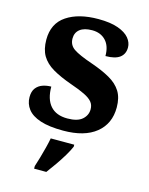

<svg xmlns="http://www.w3.org/2000/svg" viewBox="-116 -622 713 916"><g transform="rotate(15 240.5 -163.5)"><path d="M229.1 10Q159.4 10 116.3 -4.3Q73.2 -18.6 53.3 -44.5Q33.4 -70.3 33.4 -103.5Q33.4 -131.7 46.1 -148.2Q58.9 -164.6 78.9 -171.5Q98.9 -178.3 120.8 -178.3Q120.8 -116.5 149.5 -83.9Q178.2 -51.3 233.4 -51.3Q283.5 -51.3 306.8 -71.9Q330.1 -92.5 330.1 -122Q330.1 -143.6 318.1 -158.1Q306.2 -172.7 279.7 -185.8Q253.2 -199 208.8 -214.2Q152 -234.3 114.4 -256.4Q76.9 -278.5 58.3 -309.9Q39.8 -341.3 39.8 -388.9Q39.8 -469.1 98.9 -508.5Q157.9 -547.9 255.1 -547.9Q315.3 -547.9 353 -534.2Q390.7 -520.6 408.4 -499Q426 -477.4 426 -453Q426 -420.8 403.2 -403.4Q380.3 -386 332.6 -386Q332.6 -435.5 307.5 -462Q282.4 -488.6 240.2 -488.6Q200.8 -488.6 179.9 -472.1Q159.1 -455.7 159.1 -426.5Q159.1 -394.3 185.3 -376.2Q211.5 -358 280.2 -334.5Q333.8 -315.9 371.4 -294.5Q409.1 -273.1 428.6 -242.1Q448.2 -211 448.2 -162.7Q448.2 -82.3 391.3 -36.2Q334.4 10 229.1 10ZM142.9 208Q149.5 187.7 157.1 161.9Q164.7 136 171.4 109.3Q178.2 82.7 182.2 61H298.3V71Q289.3 92 273.3 118.7Q257.2 145.4 238.3 172.4Q219.4 199.4 203.1 221H142.9Z"/></g></svg>

Font: Noto Serif Khmer
Style: Regular
Weight: 400
Designer: Danh Hong and the Monotype Design Team
Foundry: Monotype Imaging Inc.
Version: Version 2.003